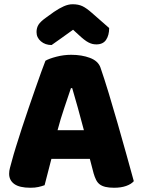

<svg xmlns="http://www.w3.org/2000/svg" viewBox="-20 -874 667 904"><path d="M194 -588Q211 -598 245.5 -607Q280 -616 315 -616Q365 -616 403.5 -601.5Q442 -587 453 -556Q471 -504 492 -435Q513 -366 534 -292.5Q555 -219 575 -147.5Q595 -76 610 -21Q598 -7 574 1.5Q550 10 517 10Q493 10 476.5 6Q460 2 449.5 -6Q439 -14 432.5 -27Q426 -40 421 -57L403 -126H222Q214 -96 206 -64Q198 -32 190 -2Q176 3 160.5 6.5Q145 10 123 10Q72 10 47.5 -7.5Q23 -25 23 -56Q23 -70 27 -84Q31 -98 36 -117Q43 -144 55.5 -184Q68 -224 83 -270.5Q98 -317 115 -366Q132 -415 147 -458.5Q162 -502 174.5 -536Q187 -570 194 -588ZM314 -459Q300 -417 282.5 -365.5Q265 -314 251 -261H375Q361 -315 346.5 -366.5Q332 -418 320 -459ZM324 -734Q293 -711 269 -694.5Q245 -678 223 -662Q193 -662 172.5 -679.5Q152 -697 152 -723Q152 -743 161.5 -758Q171 -773 198 -792L234 -818Q259 -835 280.5 -844.5Q302 -854 322 -854Q349 -854 368 -845Q387 -836 413 -813L494 -742Q494 -708 479.5 -686.5Q465 -665 434 -665Q424 -665 415.5 -667Q407 -669 397 -674Q387 -679 375 -688.5Q363 -698 347 -713Z"/></svg>

Font: Baloo Bhaijaan
Style: Regular
Weight: 400
Designer: Devika Bhansali and Ek Type
Foundry: Ek Type
Version: Version 1.443;PS 1.000;hotconv 16.6.51;makeotf.lib2.5.65220;